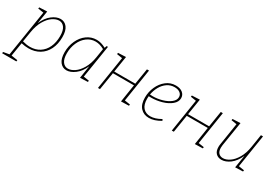

<svg xmlns="http://www.w3.org/2000/svg" viewBox="-25 -1388 3487 2475"><g transform="rotate(30 1718.5 -150.0)"><path d="M526 -337Q526 -233 487.5 -155.5Q449 -78 379 -36Q309 6 217 6Q165 6 110 -7L77 195L171 210L168 230H-44L-41 210L46 195L155 -489L72 -501L75 -521L191 -526L160 -335Q201 -431 265.5 -480.5Q330 -530 391 -530Q451 -530 488.5 -482Q526 -434 526 -337ZM113 -37Q173 -20 224 -20Q306 -20 367 -59Q428 -98 461 -169Q494 -240 494 -335Q494 -419 463.5 -460.5Q433 -502 385 -502Q339 -502 288 -467.5Q237 -433 195.5 -362Q154 -291 138 -190Z M1019 -35 1102 -22 1099 -2 984 2 1013 -186Q972 -91 907 -42Q842 7 782 7Q723 7 685 -41.5Q647 -90 647 -185Q647 -278 683.5 -357.5Q720 -437 784.5 -483.5Q849 -530 928 -530Q995 -530 1066 -491L1077 -523H1097ZM1035 -333 1056 -466Q989 -503 927 -503Q857 -503 800 -460.5Q743 -418 711 -345.5Q679 -273 679 -188Q679 -104 709.5 -62.5Q740 -21 788 -21Q834 -21 885 -55.5Q936 -90 977.5 -160.5Q1019 -231 1035 -333Z M1708 -523 1631 -34 1714 -21 1711 -1 1594 2 1635 -261H1322L1280 0H1250L1327 -488L1245 -501L1248 -521L1364 -526L1326 -288H1639L1677 -523Z M1870 -235Q1868 -211 1868 -197Q1868 -109 1907.5 -64.5Q1947 -20 2014 -20Q2087 -20 2171 -69L2182 -48Q2090 7 2010 7Q1931 7 1883.5 -45Q1836 -97 1836 -197Q1836 -281 1870 -357.5Q1904 -434 1965.5 -482Q2027 -530 2106 -530Q2171 -530 2208 -499.5Q2245 -469 2245 -421Q2245 -366 2194 -323Q2143 -280 2064 -257Q1985 -234 1905 -234ZM1873 -262Q1899 -260 1914 -260Q1982 -260 2052 -280Q2122 -300 2168 -336.5Q2214 -373 2214 -419Q2214 -457 2184 -480Q2154 -503 2102 -503Q2042 -503 1994 -470Q1946 -437 1915 -382Q1884 -327 1873 -262Z M2807 -523 2730 -34 2813 -21 2810 -1 2693 2 2734 -261H2421L2379 0H2349L2426 -488L2344 -501L2347 -521L2463 -526L2425 -288H2738L2776 -523Z M3328 -35 3411 -22 3408 -2 3293 2 3323 -186Q3280 -89 3216 -41Q3152 7 3089 7Q3038 7 3006.5 -25Q2975 -57 2975 -119Q2975 -142 2979 -163L3030 -488L2949 -501L2952 -521L3068 -526L3010 -165Q3007 -144 3007 -125Q3007 -73 3031.5 -47Q3056 -21 3096 -21Q3143 -21 3194 -55.5Q3245 -90 3286.5 -160.5Q3328 -231 3344 -332L3374 -523H3405Z"/></g></svg>

Font: Bitter Pro ExtraLight
Style: Italic
Weight: 275
Italic angle: -9°
Designer: Sol Matas, and Bitter project Authors
Foundry: Sol Matas
Version: Version 1.010